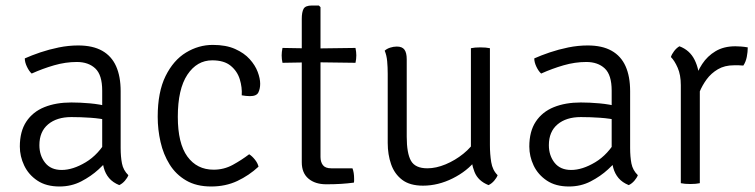

<svg xmlns="http://www.w3.org/2000/svg" viewBox="-20 -665 2742 697"><path d="M52 -133Q52 -188 75.5 -223.5Q99 -259 141 -276Q183 -293 239 -293Q270.5 -293 306.8 -289.8Q343 -286.5 375 -278V-228Q345 -235 309.2 -237.5Q273.5 -240 239 -240Q186 -240 154.5 -213.5Q123 -187 123 -138Q123 -100.5 143.8 -74.2Q164.5 -48 204 -48Q244.5 -48 291.2 -76Q338 -104 370 -161L382 -95Q365 -75 337.8 -50Q310.5 -25 274.8 -6.5Q239 12 196 12Q147.5 12 115.5 -9.5Q83.5 -31 67.8 -64.2Q52 -97.5 52 -133ZM446 -29Q442.5 -19.5 433.5 -9Q424.5 1.5 413 7Q389.5 -2.5 376 -18.5Q362.5 -34.5 356.8 -55.8Q351 -77 351 -103V-336Q351 -393 326 -416.5Q301 -440 259 -440Q218 -440 176.5 -428Q135 -416 95 -398Q85.5 -406.5 77.8 -422.8Q70 -439 70 -453Q94.5 -464 126.2 -474.8Q158 -485.5 193.5 -492.8Q229 -500 264 -500Q316.5 -500 350.8 -480.8Q385 -461.5 401.5 -424.5Q418 -387.5 418 -334V-128Q418 -96 422.8 -71.5Q427.5 -47 446 -29Z M857.5 -319Q859.5 -347.5 850.5 -377Q841.5 -406.5 817.5 -426.2Q793.5 -446 750.5 -446Q695 -446 660.2 -393.8Q625.5 -341.5 625.5 -241Q625.5 -144.5 660.2 -96.8Q695 -49 755.5 -49Q793 -49 825 -66.5Q857 -84 884.5 -105Q895 -98.5 905.2 -85.8Q915.5 -73 918.5 -60Q884 -28 841.5 -8Q799 12 746.5 12Q693 12 655.8 -9.8Q618.5 -31.5 595.8 -68Q573 -104.5 562.8 -149.5Q552.5 -194.5 552.5 -241Q552.5 -331 581 -388.8Q609.5 -446.5 655.2 -474.2Q701 -502 752.5 -502Q800.5 -502 833.5 -487.2Q866.5 -472.5 886.5 -450.2Q906.5 -428 915.5 -404Q924.5 -380 924.5 -361Q924.5 -343 918 -329.5Q911.5 -316 887.5 -316Q880 -316 873 -316.8Q866 -317.5 857.5 -319Z M1075.5 -597Q1075.5 -620.5 1082 -632.8Q1088.5 -645 1112.5 -645H1137.5L1143.5 -639V-95Q1143.5 -77 1152.2 -65.5Q1161 -54 1182.5 -54H1259.5Q1265.5 -39 1265.5 -16Q1265.5 -12.5 1265.5 -8.8Q1265.5 -5 1264.5 -2Q1241.5 1 1217.8 2.5Q1194 4 1164.5 4Q1124 4 1099.8 -16.5Q1075.5 -37 1075.5 -76ZM1270.5 -491Q1273.5 -476 1273.5 -464Q1273.5 -450.5 1270.5 -437L1121.5 -439L1005.5 -437Q1002.5 -450.5 1002.5 -464Q1002.5 -476 1005.5 -491L1120.5 -489Z M1758.5 -138Q1758.5 -106 1763.2 -76.5Q1768 -47 1786.5 -29Q1783 -19.5 1774 -9Q1765 1.5 1753.5 7Q1715.5 -8 1702.5 -41Q1689.5 -74 1689.5 -113V-490Q1703 -493 1723.5 -493Q1745 -493 1758.5 -490ZM1387.5 -397Q1387.5 -421 1385.5 -442.8Q1383.5 -464.5 1376.5 -481Q1384 -488 1396.2 -492Q1408.5 -496 1420.5 -496Q1440 -496 1448.2 -484.8Q1456.5 -473.5 1456.5 -450V-169Q1456.5 -108.5 1472 -81.2Q1487.5 -54 1531.5 -54Q1563 -54 1597.8 -68.5Q1632.5 -83 1662.2 -107Q1692 -131 1708.5 -160V-85Q1676.5 -44 1623.5 -17.5Q1570.5 9 1515.5 9Q1468 9 1440 -12.2Q1412 -33.5 1399.8 -68.8Q1387.5 -104 1387.5 -146Z M1901.5 -133Q1901.5 -188 1925 -223.5Q1948.5 -259 1990.5 -276Q2032.5 -293 2088.5 -293Q2120 -293 2156.2 -289.8Q2192.5 -286.5 2224.5 -278V-228Q2194.5 -235 2158.8 -237.5Q2123 -240 2088.5 -240Q2035.5 -240 2004 -213.5Q1972.5 -187 1972.5 -138Q1972.5 -100.5 1993.2 -74.2Q2014 -48 2053.5 -48Q2094 -48 2140.8 -76Q2187.5 -104 2219.5 -161L2231.5 -95Q2214.5 -75 2187.2 -50Q2160 -25 2124.2 -6.5Q2088.5 12 2045.5 12Q1997 12 1965 -9.5Q1933 -31 1917.2 -64.2Q1901.5 -97.5 1901.5 -133ZM2295.5 -29Q2292 -19.5 2283 -9Q2274 1.5 2262.5 7Q2239 -2.5 2225.5 -18.5Q2212 -34.5 2206.2 -55.8Q2200.5 -77 2200.5 -103V-336Q2200.5 -393 2175.5 -416.5Q2150.5 -440 2108.5 -440Q2067.5 -440 2026 -428Q1984.5 -416 1944.5 -398Q1935 -406.5 1927.2 -422.8Q1919.5 -439 1919.5 -453Q1944 -464 1975.8 -474.8Q2007.5 -485.5 2043 -492.8Q2078.5 -500 2113.5 -500Q2166 -500 2200.2 -480.8Q2234.5 -461.5 2251 -424.5Q2267.5 -387.5 2267.5 -334V-128Q2267.5 -96 2272.2 -71.5Q2277 -47 2295.5 -29Z M2694.5 -493Q2694.5 -476.5 2691 -458.5Q2687.5 -440.5 2678.5 -427Q2670.5 -428 2661.8 -428Q2653 -428 2644.5 -428Q2610.5 -428 2586 -413.5Q2561.5 -399 2545.2 -376.8Q2529 -354.5 2519.5 -331Q2510 -307.5 2505.5 -289L2492.5 -305Q2492.5 -336.5 2501.2 -370Q2510 -403.5 2529 -432.5Q2548 -461.5 2577.8 -479.2Q2607.5 -497 2649.5 -497Q2657 -497 2668.8 -496.2Q2680.5 -495.5 2694.5 -493ZM2415.5 -458Q2418.5 -468 2427.2 -479.5Q2436 -491 2446.5 -497Q2484 -483 2501.5 -447.8Q2519 -412.5 2520.5 -363V0Q2507 3 2486.5 3Q2465 3 2451.5 0V-356Q2451.5 -393 2440.2 -418.8Q2429 -444.5 2415.5 -458Z"/></svg>

Font: Signika Negative Light Light
Style: Regular
Weight: 300
Version: Version 2.001